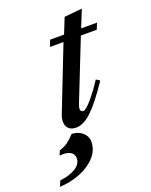

<svg xmlns="http://www.w3.org/2000/svg" viewBox="-238 -603 731 931"><g transform="rotate(-20 127.5 -137.0)"><path d="M28 -41Q28 -58 35 -76L163 -403H93L106 -436H178L210 -516L302 -525L266 -436H348L335 -404H253L130 -93Q125 -78 125 -72Q125 -56 140 -56Q153 -56 185.5 -94Q218 -132 248 -179L267 -167Q204 -73 161 -32.5Q118 8 80 8Q55 8 41.5 -5Q28 -18 28 -41ZM-81 222Q-33 217 -1 197.5Q31 178 31 147Q31 129 16.5 118Q2 107 -26 107Q-37 107 -43 108L-33 84Q-7 76 9 64.5Q25 53 48 29Q83 31 104 50.5Q125 70 125 96Q125 139 95 173Q65 207 15 227.5Q-35 248 -93 251Z"/></g></svg>

Font: Ibarra Real Nova
Style: Italic
Weight: 400
Italic angle: -22°
Designer: Jose Maria Ribagorda & Octavio Pardo
Foundry: Octavio Pardo
Version: Version 1.014